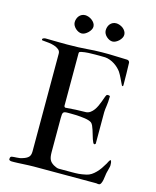

<svg xmlns="http://www.w3.org/2000/svg" viewBox="-130 -981 870 1073"><g transform="rotate(15 305.0 -444.5)"><path d="M140.6 -645.5Q140.6 -660.2 129.9 -668.9Q119.1 -677.7 103.5 -682.9Q87.9 -688 70.3 -689.9Q52.7 -691.9 39.1 -692.9Q35.6 -692.9 32.7 -693.6Q29.8 -694.3 29.8 -698.7Q29.8 -701.7 32.2 -703.6Q34.7 -705.6 38.1 -706.8Q41.5 -708 44.9 -708.3Q48.3 -708.5 50.8 -708.5Q54.2 -708.5 65.4 -708.3Q76.7 -708 93.3 -707.8Q109.9 -707.5 130.1 -707.3Q150.4 -707 172.4 -707Q210 -707 237.1 -708.3Q264.2 -709.5 286.4 -711.2Q308.6 -712.9 328.9 -714.1Q349.1 -715.3 372.6 -715.3Q381.8 -715.3 388.9 -715.3Q396 -715.3 403.3 -715.3Q410.6 -715.3 419.7 -715.1Q428.7 -714.8 441.7 -714.4Q454.6 -713.9 473.4 -713.4Q492.2 -712.9 519 -711.9Q524.4 -711.4 528.3 -708Q532.2 -704.6 533.2 -699.2Q534.2 -665.5 534.9 -635Q535.6 -604.5 535.6 -570.3Q535.6 -562.5 533.2 -562.5Q532.2 -562.5 530.3 -563Q528.3 -563.5 527.3 -565.9Q523.4 -573.7 519 -583Q514.6 -592.3 510 -601.8Q505.4 -611.3 500.7 -620.1Q496.1 -628.9 491.7 -635.3Q485.4 -644.5 475.1 -654.5Q464.8 -664.6 452.1 -672.9Q439.5 -681.2 425 -686.5Q410.6 -691.9 396.5 -692.9Q387.7 -692.9 381.1 -693.1Q374.5 -693.4 368.2 -693.4Q361.8 -693.4 355 -693.4Q348.1 -693.4 338.9 -693.4Q319.8 -693.4 299.6 -692.4Q279.3 -691.4 260.3 -687.5Q255.9 -686.5 251.5 -684.8Q247.1 -683.1 247.1 -676.8V-371.6Q248 -365.2 253.9 -363.3Q281.7 -365.7 313.2 -367.4Q344.7 -369.1 372.6 -369.1Q386.2 -370.1 397.2 -378.2Q408.2 -386.2 416.5 -397.7Q424.8 -409.2 431.2 -423.1Q437.5 -437 442.4 -450.2Q447.3 -463.4 450.9 -473.9Q454.6 -484.4 458 -489.7Q459.5 -492.2 460.9 -492.7Q462.4 -493.2 469.2 -493.2Q472.2 -493.2 475.3 -491.9Q478.5 -490.7 478.5 -488.3Q478.5 -470.7 477.3 -457Q476.1 -443.4 474.6 -432.6Q473.1 -421.9 471.9 -412.8Q470.7 -403.8 470.7 -395.5V-212.9Q469.7 -211.4 468.3 -210.4Q465.8 -208 463.4 -208Q459.5 -208 455.8 -215.1Q452.1 -222.2 448.5 -232.9Q444.8 -243.7 441.2 -256.8Q437.5 -270 433.3 -282.7Q429.2 -295.4 424.6 -305.7Q419.9 -315.9 414.1 -320.8Q408.7 -325.2 398.4 -328.6Q388.2 -332 375.2 -334Q362.3 -335.9 347.7 -337.2Q333 -338.4 319.6 -338.9Q306.2 -339.4 294.4 -339.4Q282.7 -339.4 275.9 -339.4Q265.1 -339.4 259 -338.1Q252.9 -336.9 249.8 -333Q246.6 -329.1 245.6 -321.8Q244.6 -314.5 244.6 -301.8V-105Q244.6 -90.8 246.1 -80.1Q247.6 -69.3 251.2 -61.3Q254.9 -53.2 261 -47.1Q267.1 -41 275.9 -35.6Q282.7 -31.7 291.3 -28.1Q299.8 -24.4 307.1 -24.4H383.8Q395 -24.4 404.1 -24.7Q413.1 -24.9 422.4 -25.6Q431.6 -26.4 441.9 -28.1Q452.1 -29.8 465.8 -32.7Q480.5 -36.1 493.2 -44.4Q505.9 -52.7 517.3 -64.5Q528.8 -76.2 539.1 -90.8Q549.3 -105.5 558.6 -121.6Q560.1 -124 564 -132.1Q567.9 -140.1 572.3 -144.5Q572.8 -145.5 574.7 -145.5Q576.7 -145.5 578.1 -142.1Q581.5 -135.7 581.5 -116.7Q581.5 -110.8 578.1 -98.9Q574.7 -86.9 572.3 -76.2Q569.8 -67.4 568.4 -54.2Q566.9 -41 564.5 -28.6Q562 -16.1 557.4 -7.3Q552.7 1.5 544.9 1.5Q542 1.5 540 1.2Q538.1 1 536.6 1Q535.2 0 528.3 0H168.5Q157.2 0 141.4 0.7Q125.5 1.5 109.4 2.2Q93.3 2.9 78.9 3.7Q64.5 4.4 56.2 4.4H42.5Q37.1 4.4 31.7 2.2Q26.4 0 26.4 -4.9Q26.4 -9.3 27.6 -13.7Q28.8 -18.1 33.2 -20.5Q34.2 -21 37.8 -21.5Q41.5 -22 45.9 -22.5Q50.3 -22.9 54.2 -23.2Q58.1 -23.4 60.1 -23.4Q71.8 -24.4 79.6 -25.1Q87.4 -25.9 98.1 -29.8Q119.1 -36.1 129.9 -46.6Q140.6 -57.1 140.6 -80.1ZM181.2 -838.4Q181.2 -848.6 184.6 -858.4Q188 -868.2 194.1 -875.5Q200.2 -882.8 209 -887.2Q217.8 -891.6 228.5 -891.6Q237.8 -891.6 248.3 -887.9Q258.8 -884.3 267.8 -877.4Q276.9 -870.6 283 -861.3Q289.1 -852.1 289.1 -840.8Q289.1 -832 283.9 -822.8Q278.8 -813.5 270.8 -805.7Q262.7 -797.9 253.2 -792.7Q243.7 -787.6 234.4 -787.6Q225.6 -787.6 216.3 -791.7Q207 -795.9 199.2 -803Q191.4 -810.1 186.3 -819.3Q181.2 -828.6 181.2 -838.4ZM360.4 -839.4Q360.4 -849.6 363.5 -859.4Q366.7 -869.1 372.8 -876.5Q378.9 -883.8 387.7 -888.2Q396.5 -892.6 407.7 -892.6Q417 -892.6 427.5 -888.9Q438 -885.3 446.8 -878.7Q455.6 -872.1 461.4 -862.5Q467.3 -853 467.3 -841.8Q467.3 -833 462.4 -823.7Q457.5 -814.5 449.5 -806.6Q441.4 -798.8 431.6 -793.7Q421.9 -788.6 412.6 -788.6Q403.8 -788.6 394.8 -792.7Q385.7 -796.9 377.9 -804Q370.1 -811 365.2 -820.3Q360.4 -829.6 360.4 -839.4Z"/></g></svg>

Font: IM FELL French Canon SC
Style: Regular
Weight: 400
Designer: Igino Marini
Foundry: Igino Marini
Version: 3.00